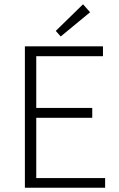

<svg xmlns="http://www.w3.org/2000/svg" viewBox="-20 -875 557 895"><path d="M263 -705 240 -731 367 -855 400 -818ZM96 0V-659H460V-613H149V-372H410V-326H149V-45H470V0Z"/></svg>

Font: Assistant Light
Style: Regular
Weight: 300
Designer: Hebrew By Ben Nathan, Latin by Paul Hunt
Version: Version 2.001;PS 002.001;hotconv 1.0.88;makeotf.lib2.5.64775